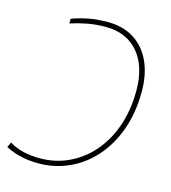

<svg xmlns="http://www.w3.org/2000/svg" viewBox="-109 -813 813 912"><g transform="rotate(15 297.0 -357.0)"><path d="M308 -724Q385 -724 439 -689.5Q493 -655 521.5 -592.5Q550 -530 550 -446Q550 -344 520.5 -260Q491 -176 438 -115.5Q385 -55 314.5 -22.5Q244 10 163 10Q71 10 1 -27L13 -52Q48 -31 86 -23Q124 -15 163 -15Q240 -15 305.5 -46Q371 -77 420 -133.5Q469 -190 496.5 -269Q524 -348 524 -444Q524 -563 466 -631Q408 -699 307 -699Q256 -699 213 -690.5Q170 -682 134 -670V-693Q168 -706 212 -715Q256 -724 308 -724Z"/></g></svg>

Font: Noto Sans Thin
Style: Italic
Weight: 100
Italic angle: -12°
Designer: Monotype Design Team
Foundry: Monotype Imaging Inc.
Version: Version 2.013; ttfautohint (v1.8.4.7-5d5b)